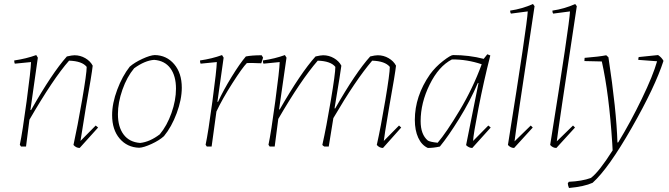

<svg xmlns="http://www.w3.org/2000/svg" viewBox="-20 -732 3340 959"><path d="M378 7Q360 7 347 -8Q367 -99 390 -232Q413 -365 413 -398Q390 -427 325 -429Q247 -341 127 -134L110 0H85L79 -9Q92 -70 113 -226.5Q134 -383 135 -422L54 -414Q51 -420 51 -430Q112 -439 161 -457L169 -444L132 -183L135 -182Q240 -367 314 -450Q340 -456 352 -456Q381 -456 406 -441.5Q431 -427 443 -404Q439 -364 409 -196Q382 -31 382 -28L458 -105L470 -95Z M675 6Q615 4 577.5 -40Q540 -84 540 -157Q540 -216 565.5 -284Q591 -352 628 -399Q652 -420 691 -438Q730 -456 753 -457Q812 -456 850 -411.5Q888 -367 888 -294Q888 -235 862.5 -166.5Q837 -98 799 -52Q776 -31 737 -13Q698 5 675 6ZM680 -18Q728 -23 778 -61Q814 -104 836.5 -167.5Q859 -231 859 -289Q859 -353 831 -391Q803 -429 750 -433Q704 -430 650 -391Q614 -348 591.5 -284Q569 -220 569 -162Q569 -98 597.5 -60Q626 -22 680 -18Z M1013 0 1007 -9Q1020 -70 1041 -226.5Q1062 -383 1063 -422L982 -414Q979 -420 979 -430Q1040 -439 1089 -457L1097 -444L1066 -224L1069 -223Q1095 -280 1136.5 -347.5Q1178 -415 1208 -450Q1238 -456 1287 -456L1294 -444L1285 -416Q1282 -416 1265.5 -416.5Q1249 -417 1237.5 -417.5Q1226 -418 1213 -417Q1191 -395 1140.5 -316Q1090 -237 1061 -175L1037 0Z M1893 7Q1875 7 1862 -8Q1882 -97 1904.5 -231Q1927 -365 1927 -398Q1903 -427 1839 -429Q1756 -332 1645 -142L1622 0H1600Q1593 -4 1590 -8Q1610 -97 1632.5 -231Q1655 -365 1655 -398Q1632 -427 1567 -429Q1482 -331 1370 -138L1352 0H1327L1321 -9Q1334 -70 1355 -226.5Q1376 -383 1377 -422L1296 -414Q1293 -420 1293 -430Q1354 -439 1403 -457L1411 -444L1374 -186L1377 -185Q1482 -368 1556 -450Q1582 -456 1594 -456Q1623 -456 1648 -441.5Q1673 -427 1685 -404Q1683 -383 1651 -191L1654 -190Q1756 -369 1829 -450Q1853 -456 1867 -456Q1896 -456 1921 -441.5Q1946 -427 1958 -404Q1954 -365 1925 -204Q1897 -38 1897 -28L1973 -105L1984 -95Z M2117 7Q2086 -7 2069 -44Q2052 -81 2052 -133Q2052 -252 2128 -361Q2155 -398 2193 -427.5Q2231 -457 2243 -457Q2323 -457 2396 -438L2414 -461L2429 -455Q2396 -326 2370 -192Q2344 -58 2343 -28L2419 -105L2431 -95L2339 7Q2322 7 2308 -7L2370 -317L2367 -318Q2328 -227 2273.5 -139Q2219 -51 2177 0Q2145 7 2117 7ZM2166 -19Q2209 -69 2275.5 -180Q2342 -291 2386 -411Q2312 -436 2237 -435Q2171 -401 2126 -309.5Q2081 -218 2081 -127Q2081 -60 2117 -30Q2128 -23 2166 -19Z M2548 7Q2530 7 2517 -8Q2613 -609 2616 -675L2532 -664Q2528 -669 2528 -679Q2589 -688 2642 -712L2650 -701Q2555 -74 2550 -26L2631 -105L2641 -95Z M2759 7Q2741 7 2728 -8Q2824 -609 2827 -675L2743 -664Q2739 -669 2739 -679Q2800 -688 2853 -712L2861 -701Q2766 -74 2761 -26L2842 -105L2852 -95Z M2822 207Q2817 196 2816 184L2821 176Q2887 173 2931 157Q2971 128 3040 19L3038 -17Q3022 -264 2986 -425L2899 -427Q2899 -438 2900 -443Q2974 -449 3008 -456L3019 -446Q3059 -182 3064 -20L3068 -21Q3130 -123 3186 -239Q3242 -355 3262 -426L3168 -433Q3168 -439 3170 -447Q3260 -457 3267 -457Q3285 -445 3294 -428Q3252 -298 3135.5 -94Q3019 110 2940 181Q2898 200 2822 207Z"/></svg>

Font: Albura ExtraLight
Style: Italic
Weight: 156
Italic angle: -7°
Designer: Mercedes Jáuregui
Foundry: Omnibus-Type Team
Version: Version 1.000